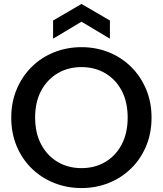

<svg xmlns="http://www.w3.org/2000/svg" viewBox="-20 -946 824 973"><path d="M537 -750 393 -836 249 -750V-842L393 -926L537 -842ZM393 7Q319 7 254 -19Q189 -45 140.5 -92.5Q92 -140 64.5 -205.5Q37 -271 37 -350Q37 -428 64.5 -493.5Q92 -559 140.5 -607Q189 -655 254 -681Q319 -707 393 -707Q467 -707 531.5 -681Q596 -655 644.5 -607Q693 -559 720.5 -493.5Q748 -428 748 -350Q748 -271 720.5 -205.5Q693 -140 644.5 -92.5Q596 -45 531.5 -19Q467 7 393 7ZM393 -94Q461 -94 514 -125.5Q567 -157 597 -214.5Q627 -272 627 -350Q627 -429 597 -486Q567 -543 514 -574.5Q461 -606 393 -606Q325 -606 272 -574.5Q219 -543 188.5 -486Q158 -429 158 -350Q158 -272 188.5 -214.5Q219 -157 272 -125.5Q325 -94 393 -94Z"/></svg>

Font: Albert Sans SemiBold
Style: Regular
Weight: 600
Designer: Andreas Rasmussen
Foundry: a.Foundry
Version: Version 1.025